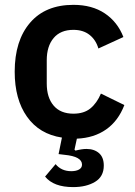

<svg xmlns="http://www.w3.org/2000/svg" viewBox="-20 -554 552 784"><path d="M278.8 210Q198.7 210 164.1 167L207 116.2Q230.5 145 271 145Q290.5 145 302.7 138.2Q314.9 131.3 314.9 118.2Q314.9 85 243.2 78.1L219.2 75.2L232.9 7.8Q140.6 -6.3 90.3 -77.4Q40 -148.4 40 -261.2Q40 -388.2 102.8 -461.2Q165.5 -534.2 279.8 -534.2Q356 -534.2 408 -499.3Q460 -464.4 483.9 -402.8L381.8 -356Q371.6 -391.1 345.7 -411.6Q319.8 -432.1 279.8 -432.1Q227.1 -432.1 199 -398.7Q170.9 -365.2 170.9 -308.1V-212.9Q170.9 -155.8 199 -122.8Q227.1 -89.8 279.8 -89.8Q322.8 -89.8 349.1 -111.3Q375.5 -132.8 392.1 -171.9L487.8 -125Q462.9 -60.1 413.3 -25.4Q363.8 9.3 293.9 12.2L284.2 57.1L288.1 61Q314.5 54.2 333 54.2Q364.7 54.2 384.3 71.3Q403.8 88.4 403.8 122.1Q403.8 167 368.2 188.5Q332.5 210 278.8 210Z"/></svg>

Font: Anuphan SemiBold
Style: Bold
Weight: 600
Designer: Mike Abbink, Paul van der Laan, Pieter van Rosmalen, Mint Tantisuwanna
Foundry: Bold Monday; Cadson Demak
Version: Version 3.002;hotconv 1.0.109;makeotfexe 2.5.65596